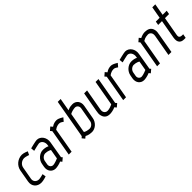

<svg xmlns="http://www.w3.org/2000/svg" viewBox="220 -1821 2958 2958"><g transform="rotate(-45 1699.0 -342.5)"><path d="M89 -151Q85 -129 90 -111Q95 -93 106.5 -80.5Q118 -68 134.5 -61Q151 -54 171 -54Q179 -54 195 -56.5Q211 -59 227 -63Q245 -67 265 -73L274 -15Q252 -8 232 -3Q214 2 194.5 5Q175 8 160 8Q127 8 99.5 -4Q72 -16 54 -37Q36 -58 28.5 -87Q21 -116 27 -151L63 -354Q69 -388 86.5 -417Q104 -446 129.5 -467Q155 -488 186.5 -499.5Q218 -511 251 -511Q267 -511 285 -506.5Q303 -502 318 -497Q336 -491 353 -483L327 -428Q312 -434 296 -438Q282 -442 267 -445.5Q252 -449 240 -449Q200 -449 166.5 -423Q133 -397 125 -354Z M620 -243Q620 -244 612.5 -248.5Q605 -253 591.5 -258Q578 -263 560 -267Q542 -271 521 -271Q506 -271 491.5 -264.5Q477 -258 465 -247.5Q453 -237 445 -223Q437 -209 434 -194L423 -132Q417 -100 434.5 -77.5Q452 -55 482 -55Q493 -55 512 -60Q531 -65 549 -71Q570 -78 593 -88ZM651 -57 669 -37 616 8 594 -19Q560 -4 525 3Q490 10 472 10Q443 10 420 -1.5Q397 -13 382 -33Q367 -53 361.5 -79.5Q356 -106 361 -136L371 -191Q376 -220 391 -246Q406 -272 428 -291.5Q450 -311 476.5 -322.5Q503 -334 532 -334Q538 -334 550.5 -333.5Q563 -333 577.5 -330.5Q592 -328 607 -323.5Q622 -319 634 -312L637 -333Q641 -354 637 -375Q633 -396 623 -412Q613 -428 597 -438Q581 -448 562 -448Q555 -448 533 -443Q511 -438 488 -433Q461 -426 428 -418L422 -478Q457 -487 487 -494Q513 -500 537.5 -505Q562 -510 573 -510Q605 -510 631 -495Q657 -480 674 -455Q691 -430 697.5 -398.5Q704 -367 698 -333Z M1066 -413Q1051 -424 1040 -430.5Q1029 -437 1021 -440Q1013 -443 1005 -443.5Q997 -444 988 -444Q974 -444 949.5 -436.5Q925 -429 897 -408L826 -1H764L840 -435Q835 -441 828 -449Q821 -457 816 -463L868 -508L896 -475Q929 -498 955.5 -504Q982 -510 1001 -510Q1021 -510 1045 -501Q1069 -492 1111 -466Z M1175 -86Q1177 -79 1189.5 -73Q1202 -67 1218 -63Q1234 -59 1249.5 -57Q1265 -55 1274 -55Q1304 -55 1329.5 -77.5Q1355 -100 1361 -132L1403 -369Q1408 -401 1390.5 -423.5Q1373 -446 1342 -446Q1334 -446 1320.5 -444Q1307 -442 1292 -438.5Q1277 -435 1261 -429Q1245 -423 1233 -416ZM1244 -486Q1285 -505 1311 -507.5Q1337 -510 1353 -510Q1381 -510 1404 -498.5Q1427 -487 1442 -467.5Q1457 -448 1463 -422Q1469 -396 1464 -366L1423 -136Q1418 -106 1402.5 -79.5Q1387 -53 1365.5 -33.5Q1344 -14 1317 -3Q1290 8 1262 8Q1241 8 1210 2.5Q1179 -3 1149 -20Q1141 -15 1132.5 -7Q1124 1 1117 6L1081 -38L1106 -60L1218 -695H1281Z M1540 -76Q1532 -102 1534 -127Q1536 -152 1541 -179L1598 -500H1662L1600 -149Q1592 -103 1612.5 -78.5Q1633 -54 1663 -54Q1692 -54 1723 -64.5Q1754 -75 1774 -86L1847 -500H1910L1832 -58L1853 -35L1800 10L1775 -20Q1745 -6 1711.5 1Q1678 8 1653 8Q1635 8 1617 3.5Q1599 -1 1584 -11Q1569 -21 1557.5 -37Q1546 -53 1540 -76Z M2252 -413Q2237 -424 2226 -430.5Q2215 -437 2207 -440Q2199 -443 2191 -443.5Q2183 -444 2174 -444Q2160 -444 2135.5 -436.5Q2111 -429 2083 -408L2012 -1H1950L2026 -435Q2021 -441 2014 -449Q2007 -457 2002 -463L2054 -508L2082 -475Q2115 -498 2141.5 -504Q2168 -510 2187 -510Q2207 -510 2231 -501Q2255 -492 2297 -466Z M2547 -243Q2547 -244 2539.5 -248.5Q2532 -253 2518.5 -258Q2505 -263 2487 -267Q2469 -271 2448 -271Q2433 -271 2418.5 -264.5Q2404 -258 2392 -247.5Q2380 -237 2372 -223Q2364 -209 2361 -194L2350 -132Q2344 -100 2361.5 -77.5Q2379 -55 2409 -55Q2420 -55 2439 -60Q2458 -65 2476 -71Q2497 -78 2520 -88ZM2578 -57 2596 -37 2543 8 2521 -19Q2487 -4 2452 3Q2417 10 2399 10Q2370 10 2347 -1.5Q2324 -13 2309 -33Q2294 -53 2288.5 -79.5Q2283 -106 2288 -136L2298 -191Q2303 -220 2318 -246Q2333 -272 2355 -291.5Q2377 -311 2403.5 -322.5Q2430 -334 2459 -334Q2465 -334 2477.5 -333.5Q2490 -333 2504.5 -330.5Q2519 -328 2534 -323.5Q2549 -319 2561 -312L2564 -333Q2568 -354 2564 -375Q2560 -396 2550 -412Q2540 -428 2524 -438Q2508 -448 2489 -448Q2482 -448 2460 -443Q2438 -438 2415 -433Q2388 -426 2355 -418L2349 -478Q2384 -487 2414 -494Q2440 -500 2464.5 -505Q2489 -510 2500 -510Q2532 -510 2558 -495Q2584 -480 2601 -455Q2618 -430 2624.5 -398.5Q2631 -367 2625 -333Z M3058 -425Q3066 -399 3063.5 -374Q3061 -349 3056 -322L3000 0H2935L2997 -352Q3004 -398 2984 -422.5Q2964 -447 2934 -447Q2917 -447 2889.5 -442.5Q2862 -438 2824 -415L2751 0H2688L2766 -443L2746 -466L2798 -511L2823 -481Q2880 -509 2928 -509Q2950 -509 2971.5 -504.5Q2993 -500 3010 -490Q3027 -480 3039.5 -464Q3052 -448 3058 -425Z M3233 -439H3150L3161 -501H3244L3278 -695H3343L3309 -501H3398L3387 -439H3298L3243 -128Q3237 -92 3252.5 -78.5Q3268 -65 3293 -65H3321L3309 1H3276Q3250 1 3229.5 -6.5Q3209 -14 3195.5 -30.5Q3182 -47 3177.5 -72Q3173 -97 3179 -133Z"/></g></svg>

Font: Marvel
Style: Bold Italic
Weight: 700
Italic angle: -12°
Designer: Carolina Trebol
Foundry: Carolina Trebol
Version: Version 1.001